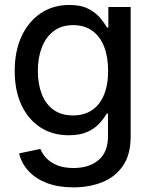

<svg xmlns="http://www.w3.org/2000/svg" viewBox="-20 -558 624 790"><path d="M282.2 212.9Q220.7 212.9 174.3 195.6Q127.9 178.2 98.4 146.7Q68.8 115.2 58.6 73.2L146 54.7Q154.8 76.2 172.1 94Q189.5 111.8 216.8 122.6Q244.1 133.3 282.7 133.3Q346.7 133.3 385.5 100.6Q424.3 67.9 424.3 2.9V-90.8H419.4Q406.7 -68.8 387 -48.1Q367.2 -27.3 337.2 -14.4Q307.1 -1.5 263.2 -1.5Q196.3 -1.5 146.5 -33.7Q96.7 -65.9 68.6 -125.2Q40.5 -184.6 40.5 -266.6Q40.5 -347.7 68.8 -408.7Q97.2 -469.7 147.9 -503.7Q198.7 -537.6 265.1 -537.6Q314 -537.6 344.7 -521.2Q375.5 -504.9 393.1 -483.2Q410.6 -461.4 420.4 -444.8H425.8V-529.3H517.6V3.9Q517.6 78.1 485.8 124.3Q454.1 170.4 400.6 191.7Q347.2 212.9 282.2 212.9ZM280.3 -83Q349.1 -83 387 -131.3Q424.8 -179.7 424.8 -266.6Q424.8 -324.2 408.2 -366.5Q391.6 -408.7 359.4 -431.6Q327.1 -454.6 281.2 -454.6Q232.9 -454.6 200.7 -429.9Q168.5 -405.3 152.1 -362.8Q135.7 -320.3 135.7 -266.6Q135.7 -211.9 151.9 -170.7Q168 -129.4 200.2 -106.2Q232.4 -83 280.3 -83Z"/></svg>

Font: Inter Cardless Tabular
Style: Regular
Weight: 400
Designer: Rasmus Andersson
Foundry: rsms
Version: Version 4.000;git-4fc901f